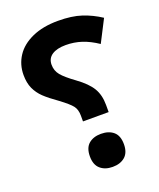

<svg xmlns="http://www.w3.org/2000/svg" viewBox="-137 -809 752 907"><g transform="rotate(-20 238.5 -355.5)"><path d="M213 -266Q213 -297 198.5 -315.5Q184 -334 141 -366Q97 -397 73.5 -419.5Q50 -442 37 -470.5Q24 -499 24 -539Q24 -591 51.5 -633Q79 -675 133.5 -699.5Q188 -724 264 -724Q333 -724 381.5 -708Q430 -692 474 -663L417 -552Q377 -579 339 -591.5Q301 -604 259 -604Q215 -604 190 -587.5Q165 -571 165 -539Q165 -509 183.5 -486.5Q202 -464 249 -430Q300 -393 321 -358Q342 -323 342 -273V-237H213ZM272 13Q234 13 210.5 -7.5Q187 -28 187 -70Q187 -113 210.5 -133Q234 -153 272 -153Q311 -153 334.5 -133Q358 -113 358 -70Q358 -28 334.5 -7.5Q311 13 272 13Z"/></g></svg>

Font: Noto Sans Adlam Unjoined New
Style: Bold
Weight: 700
Designer: Mark Jamra, Neil Patel
Foundry: JamraPatel LLC
Version: Version 3.000